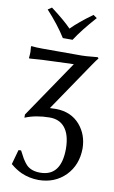

<svg xmlns="http://www.w3.org/2000/svg" viewBox="-96 -693 581 976"><g transform="rotate(10 194.5 -205.5)"><path d="M171.9 -500Q133.3 -562 70.8 -629.9L90.8 -643.1Q161.6 -589.8 196.8 -553.2Q235.4 -592.8 305.2 -643.1L324.2 -629.9Q256.8 -554.2 222.2 -500ZM49.8 -67.9V-84L250 -378.9L166 -376Q129.4 -375 92.8 -373L22 -368.2L20 -371.1Q22 -388.2 22 -401.9L20 -429.2L22 -432.1Q45.9 -429.2 78.1 -429.2H282.2Q293.5 -429.2 306.2 -430.2L362.8 -435.1Q367.2 -433.1 368.2 -429.2Q361.3 -421.4 337.9 -387.2L168.9 -138.2Q184.1 -139.2 201.2 -139.2Q278.3 -138.2 324.2 -85.9Q367.7 -35.2 368.2 36.1Q367.2 121.1 314 175.8Q259.3 231.4 174.8 231.9Q126.5 231.4 85 212.9Q55.7 199.2 32.2 179.2L27.8 175.8L48.8 100.1L62 99.1L83 138.2Q95.2 157.7 105 168Q129.9 193.8 176.8 193.8Q284.7 193.8 285.2 51.8Q284.7 -21.5 253.9 -58.1Q226.1 -91.3 175.8 -90.8Q105.5 -90.3 50.8 -67.9Z"/></g></svg>

Font: Linux Biolinum O
Style: Regular
Weight: 400
Designer: Philipp H. Poll
Foundry: Philipp H. Poll
Version: Version 1.0.4